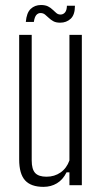

<svg xmlns="http://www.w3.org/2000/svg" viewBox="-20 -739 406 766"><path d="M153.5 6.5Q103.5 6.5 80 -19.5Q56.5 -45.5 56.5 -103V-600H106.5V-99Q106.5 -64 120.2 -49Q134 -34 165.5 -34Q197.5 -34 221.8 -51Q246 -68 257 -99V-600H306.5V0H257V-51.5H245.5Q231 -22 207.2 -7.8Q183.5 6.5 153.5 6.5ZM247 -716H279Q279 -680 262 -664.2Q245 -648.5 220 -648.5Q203.5 -648.5 193 -654.2Q182.5 -660 174.8 -667.5Q167 -675 159.5 -681Q152 -687 141.5 -687Q132 -687 125 -679.2Q118 -671.5 115 -651.5H83Q86 -688 102.5 -703.5Q119 -719 143.5 -719Q160.5 -719 171.5 -713.5Q182.5 -708 190.2 -700.2Q198 -692.5 205 -686.8Q212 -681 221.5 -681Q232 -681 239.2 -689.2Q246.5 -697.5 247 -716Z"/></svg>

Font: Big Shoulders Text ExtraLight
Style: Regular
Weight: 250
Version: Version 2.002